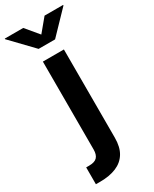

<svg xmlns="http://www.w3.org/2000/svg" viewBox="-301 -824 870 1085"><g transform="rotate(-30 133.5 -281.0)"><path d="M64.5 -545.9H201.7V29.8Q201.7 90.8 178.2 129.2Q154.8 167.5 110.8 185.8Q66.9 204.1 5.4 204.1H-22.5V94.2H-3.4Q33.7 94.2 49.1 77.6Q64.5 61 64.5 27.8ZM63.5 -766.1 133.3 -682.6 202.6 -766.1H323.7V-762.2L187 -620.1H79.6L-57.1 -762.2V-766.1Z"/></g></svg>

Font: Inter
Style: 650
Weight: 650
Designer: Rasmus Andersson
Foundry: rsms
Version: Version 4.001;git-66647c0bb